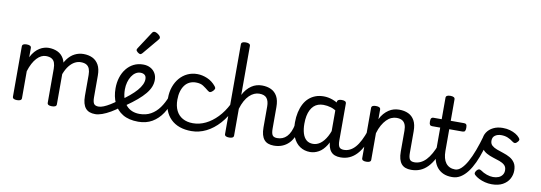

<svg xmlns="http://www.w3.org/2000/svg" viewBox="-65 -1335 5067 1799"><g transform="rotate(10 2469.0 -435.5)"><path d="M881 17Q850 17 827 8.5Q804 0 788.5 -18.5Q773 -37 765 -65.5Q757 -94 757 -135V-334Q757 -368 748 -391.5Q739 -415 719 -427Q699 -439 665 -439Q636 -439 608.5 -424.5Q581 -410 557 -380.5Q533 -351 515 -306Q497 -261 487 -201L459 -200Q459 -278 476.5 -337.5Q494 -397 524 -438Q554 -479 593.5 -499Q633 -519 677 -519Q725 -519 762 -501.5Q799 -484 821 -445.5Q843 -407 843 -343V-138Q843 -94 855 -76Q867 -58 900 -58Q914 -58 920.5 -46.5Q927 -35 925.5 -20.5Q924 -6 913 5.5Q902 17 881 17ZM136 15Q115 15 104.5 8.5Q94 2 94 -11V-489Q94 -502 104.5 -508.5Q115 -515 136 -515Q158 -515 169 -508.5Q180 -502 180 -489V-401Q197 -435 217.5 -457.5Q238 -480 260 -493.5Q282 -507 304 -513Q326 -519 345 -519Q392 -519 430 -501.5Q468 -484 490 -445.5Q512 -407 512 -343V-11Q512 2 501 8.5Q490 15 468 15Q446 15 435.5 8.5Q425 2 425 -11V-334Q425 -368 416.5 -391.5Q408 -415 387.5 -427Q367 -439 333 -439Q311 -439 289.5 -428.5Q268 -418 247.5 -396Q227 -374 210 -342Q193 -310 180 -268V-11Q180 2 169 8.5Q158 15 136 15Z M881 17Q867 17 860.5 5.5Q854 -6 855.5 -20.5Q857 -35 868 -46.5Q879 -58 900 -58Q920 -58 947.5 -69Q975 -80 1007.5 -100Q1040 -120 1075 -147Q1088 -158 1099.5 -154.5Q1111 -151 1117.5 -140Q1124 -129 1123.5 -115.5Q1123 -102 1111 -92Q1067 -58 1025 -33.5Q983 -9 946 4Q909 17 881 17Z M1080 -146Q1133 -183 1172 -215.5Q1211 -248 1236.5 -277.5Q1262 -307 1275 -334.5Q1288 -362 1288 -387Q1288 -415 1272.5 -427Q1257 -439 1233 -439Q1208 -439 1186.5 -425Q1165 -411 1149 -386Q1133 -361 1124 -328.5Q1115 -296 1115 -260Q1115 -210 1128 -172Q1141 -134 1164.5 -108Q1188 -82 1219.5 -69.5Q1251 -57 1289 -57Q1304 -57 1311 -45.5Q1318 -34 1318 -19.5Q1318 -5 1311 6Q1304 17 1289 17Q1200 17 1142 -18Q1084 -53 1055.5 -114.5Q1027 -176 1027 -255Q1027 -310 1042 -358Q1057 -406 1086 -442.5Q1115 -479 1155 -499Q1195 -519 1245 -519Q1283 -519 1312.5 -503.5Q1342 -488 1359 -460Q1376 -432 1376 -395Q1376 -361 1363 -328.5Q1350 -296 1322 -262Q1294 -228 1251 -191.5Q1208 -155 1149 -114Z M1290 17Q1276 17 1269 6Q1262 -5 1262 -19.5Q1262 -34 1269 -45.5Q1276 -57 1290 -57Q1350 -57 1396.5 -83Q1443 -109 1477 -156Q1511 -203 1534 -264Q1538 -275 1549.5 -274.5Q1561 -274 1571.5 -266.5Q1582 -259 1578 -247Q1557 -168 1517.5 -108.5Q1478 -49 1421.5 -16Q1365 17 1290 17Z M1200 -610Q1189 -610 1174 -622Q1159 -634 1159 -644Q1159 -647 1160 -650Q1161 -653 1165 -660L1272 -824Q1277 -832 1282.5 -835.5Q1288 -839 1296 -839Q1306 -839 1319.5 -831.5Q1333 -824 1343.5 -813.5Q1354 -803 1354 -794Q1354 -787 1351.5 -782.5Q1349 -778 1342 -770L1219 -623Q1207 -610 1200 -610Z M1796 17Q1669 17 1598 -53Q1527 -123 1527 -250Q1527 -309 1544.5 -358Q1562 -407 1593 -443Q1624 -479 1666.5 -499Q1709 -519 1760 -519Q1806 -519 1854 -499Q1902 -479 1938 -435Q1949 -421 1946 -411.5Q1943 -402 1932 -390Q1919 -377 1908 -374Q1897 -371 1885 -381Q1857 -404 1830.5 -421.5Q1804 -439 1760 -439Q1727 -439 1700 -426Q1673 -413 1654.5 -388Q1636 -363 1626 -328.5Q1616 -294 1616 -250Q1616 -190 1637 -147Q1658 -104 1699 -81Q1740 -58 1796 -58Q1810 -58 1817.5 -46.5Q1825 -35 1825 -20.5Q1825 -6 1818 5.5Q1811 17 1796 17Z M1794 17Q1785 17 1780.5 5.5Q1776 -6 1776 -20.5Q1776 -35 1781 -46.5Q1786 -58 1796 -58Q1859 -58 1917.5 -86.5Q1976 -115 2027 -168Q2078 -221 2115 -294Q2120 -303 2132 -299Q2144 -295 2153.5 -285.5Q2163 -276 2158 -267Q2117 -177 2060 -113.5Q2003 -50 1935.5 -16.5Q1868 17 1794 17Z M2580 17Q2550 17 2526.5 8.5Q2503 0 2487.5 -18.5Q2472 -37 2464 -65.5Q2456 -94 2456 -135V-334Q2456 -384 2435 -411.5Q2414 -439 2363 -439Q2339 -439 2315 -428.5Q2291 -418 2269 -396.5Q2247 -375 2229 -342.5Q2211 -310 2198 -266V-11Q2198 2 2187 8.5Q2176 15 2155 15Q2133 15 2122.5 8.5Q2112 2 2112 -11V-864Q2112 -877 2122.5 -883.5Q2133 -890 2155 -890Q2176 -890 2187 -883.5Q2198 -877 2198 -864V-398Q2213 -428 2233 -451Q2253 -474 2276 -489.5Q2299 -505 2324 -512Q2349 -519 2375 -519Q2424 -519 2461.5 -501.5Q2499 -484 2520.5 -445.5Q2542 -407 2542 -343V-138Q2542 -94 2554 -76Q2566 -58 2599 -58Q2613 -58 2620 -46.5Q2627 -35 2625.5 -20.5Q2624 -6 2613 5.5Q2602 17 2580 17Z M2580 17Q2566 17 2559.5 5.5Q2553 -6 2554.5 -20.5Q2556 -35 2567 -46.5Q2578 -58 2599 -58Q2626 -58 2648.5 -67Q2671 -76 2689.5 -95Q2708 -114 2721.5 -144Q2735 -174 2743 -215Q2746 -230 2759 -233.5Q2772 -237 2784 -232Q2796 -227 2794 -212Q2786 -153 2767.5 -109.5Q2749 -66 2721.5 -38.5Q2694 -11 2658.5 3Q2623 17 2580 17Z M2925 17Q2870 17 2828 -11Q2786 -39 2762 -94Q2738 -149 2738 -232Q2738 -284 2748 -328.5Q2758 -373 2776.5 -408.5Q2795 -444 2822.5 -468.5Q2850 -493 2885 -506Q2920 -519 2963 -519Q3004 -519 3046 -504Q3088 -489 3123 -462V-386Q3083 -418 3046 -429Q3009 -440 2973 -440Q2946 -440 2923 -432Q2900 -424 2882.5 -407.5Q2865 -391 2852.5 -366.5Q2840 -342 2833.5 -309.5Q2827 -277 2827 -235Q2827 -183 2839 -144Q2851 -105 2875.5 -84Q2900 -63 2939 -63Q2976 -63 3009 -87.5Q3042 -112 3068.5 -160.5Q3095 -209 3112 -282L3129 -217Q3111 -130 3078.5 -78.5Q3046 -27 3006 -5Q2966 17 2925 17ZM3215 17Q3184 17 3161 8.5Q3138 0 3122.5 -18.5Q3107 -37 3099 -65.5Q3091 -94 3091 -135V-487Q3091 -501 3102 -508Q3113 -515 3134 -515Q3156 -515 3166.5 -508.5Q3177 -502 3177 -488V-138Q3177 -94 3189 -76Q3201 -58 3234 -58Q3244 -58 3249 -46.5Q3254 -35 3252.5 -20.5Q3251 -6 3242 5.5Q3233 17 3215 17Z M3215 17Q3201 17 3194.5 5.5Q3188 -6 3189.5 -20.5Q3191 -35 3202 -46.5Q3213 -58 3234 -58Q3263 -58 3290 -71Q3317 -84 3341 -111Q3365 -138 3386 -179.5Q3407 -221 3426 -276Q3431 -291 3443 -290.5Q3455 -290 3464.5 -280.5Q3474 -271 3471 -259Q3451 -189 3425.5 -137Q3400 -85 3368.5 -51Q3337 -17 3299 0Q3261 17 3215 17Z M3886 17Q3856 17 3832.5 8.5Q3809 0 3793.5 -18.5Q3778 -37 3770 -65.5Q3762 -94 3762 -135V-334Q3762 -368 3752.5 -391.5Q3743 -415 3723 -427Q3703 -439 3669 -439Q3645 -439 3620.5 -428.5Q3596 -418 3574.5 -396Q3553 -374 3534.5 -341.5Q3516 -309 3503 -264V-11Q3503 2 3492 8.5Q3481 15 3459 15Q3438 15 3427.5 8.5Q3417 2 3417 -11V-489Q3417 -502 3427.5 -508.5Q3438 -515 3459 -515Q3481 -515 3492 -508.5Q3503 -502 3503 -489V-397Q3518 -429 3538 -451.5Q3558 -474 3581 -489.5Q3604 -505 3629 -512Q3654 -519 3681 -519Q3730 -519 3767.5 -501.5Q3805 -484 3826.5 -445.5Q3848 -407 3848 -343V-138Q3848 -94 3860 -76Q3872 -58 3905 -58Q3919 -58 3926 -46.5Q3933 -35 3931.5 -20.5Q3930 -6 3919 5.5Q3908 17 3886 17Z M3886 17Q3872 17 3865.5 5.5Q3859 -6 3860.5 -20.5Q3862 -35 3873 -46.5Q3884 -58 3905 -58Q3935 -58 3962.5 -71Q3990 -84 4014 -109Q4038 -134 4060 -173Q4082 -212 4101 -264Q4106 -279 4118.5 -278Q4131 -277 4140 -268Q4149 -259 4146 -248Q4125 -180 4099.5 -130.5Q4074 -81 4042 -48Q4010 -15 3971.5 1Q3933 17 3886 17Z M4274 17Q4228 17 4193.5 2Q4159 -13 4135 -41.5Q4111 -70 4099 -112.5Q4087 -155 4087 -211V-420H4009Q3995 -420 3988.5 -429Q3982 -438 3982 -460Q3982 -483 3988.5 -491.5Q3995 -500 4009 -500H4087V-704Q4087 -717 4097.5 -723.5Q4108 -730 4130 -730Q4151 -730 4162 -723.5Q4173 -717 4173 -704V-500H4300Q4315 -500 4321.5 -491.5Q4328 -483 4328 -460Q4328 -438 4321.5 -429Q4315 -420 4300 -420H4173V-214Q4173 -176 4180.5 -147.5Q4188 -119 4203 -99Q4218 -79 4240.5 -68.5Q4263 -58 4292 -58Q4306 -58 4313 -46.5Q4320 -35 4318.5 -20.5Q4317 -6 4306 5.5Q4295 17 4274 17Z M4277 17Q4263 17 4258.5 5.5Q4254 -6 4257 -20.5Q4260 -35 4269 -46.5Q4278 -58 4292 -58Q4321 -58 4349.5 -84.5Q4378 -111 4404.5 -158.5Q4431 -206 4455.5 -271.5Q4480 -337 4502 -415Q4507 -432 4521 -433Q4535 -434 4546.5 -425.5Q4558 -417 4555 -402Q4540 -337 4520.5 -275Q4501 -213 4476.5 -160Q4452 -107 4422 -67.5Q4392 -28 4356 -5.5Q4320 17 4277 17Z M4653 19Q4620 19 4588.5 11Q4557 3 4531 -10Q4505 -23 4487 -40Q4478 -48 4479.5 -59Q4481 -70 4493 -85Q4504 -96 4512.5 -98Q4521 -100 4534 -92Q4562 -72 4594 -61Q4626 -50 4654 -50Q4683 -50 4705.5 -59Q4728 -68 4741.5 -86.5Q4755 -105 4755 -131Q4755 -163 4736 -180.5Q4717 -198 4687.5 -208.5Q4658 -219 4625 -229Q4592 -239 4562.5 -255Q4533 -271 4514 -299Q4495 -327 4495 -374Q4495 -416 4516.5 -448.5Q4538 -481 4576.5 -500Q4615 -519 4665 -519Q4704 -519 4735 -510Q4766 -501 4789.5 -487Q4813 -473 4827 -456Q4838 -444 4836.5 -434Q4835 -424 4823 -413Q4812 -400 4801.5 -399Q4791 -398 4779 -407Q4752 -428 4724.5 -439Q4697 -450 4664 -450Q4629 -450 4605 -433.5Q4581 -417 4581 -383Q4581 -354 4599.5 -337.5Q4618 -321 4647.5 -310Q4677 -299 4710.5 -288.5Q4744 -278 4773.5 -261.5Q4803 -245 4821.5 -217Q4840 -189 4840 -143Q4840 -101 4819.5 -64Q4799 -27 4757.5 -4Q4716 19 4653 19Z"/></g></svg>

Font: Playwrite IT Moderna
Style: Regular
Weight: 400
Designer: Veronika Burian, José Scaglione
Foundry: TypeTogether
Version: Version 1.002